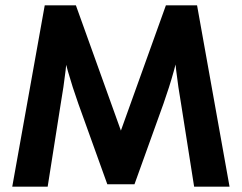

<svg xmlns="http://www.w3.org/2000/svg" viewBox="-20 -701 908 721"><path d="M26 0 148 -681H265L436 -205H432L603 -681H720L842 0H709L660 -311Q649 -374 641.5 -437.5Q634 -501 630 -564H666Q649 -493 632.5 -433.5Q616 -374 594 -312L485 -9H383L274 -312Q252 -374 235 -433.5Q218 -493 202 -564H237Q234 -501 226.5 -437.5Q219 -374 208 -311L159 0Z"/></svg>

Font: Gabarito SemiBold
Style: Regular
Weight: 600
Designer: Leandro Assis / Alvaro Franca / Felipe Casaprima
Foundry: Naipe Foundry
Version: Version 1.000